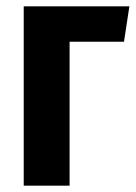

<svg xmlns="http://www.w3.org/2000/svg" viewBox="-20 -587 429 607"><path d="M200 0V-455H372L389 -567H55V0Z"/></svg>

Font: Glow Sans TC Compressed
Style: Bold
Weight: 700
Width: 2
Designer: Ryoko NISHIZUKA (kana, bopomofo & ideographs); Paul D. Hunt (Latin, Greek & Cyrillic); Sandoll Communications, Soo-young
Version: Version 0.93